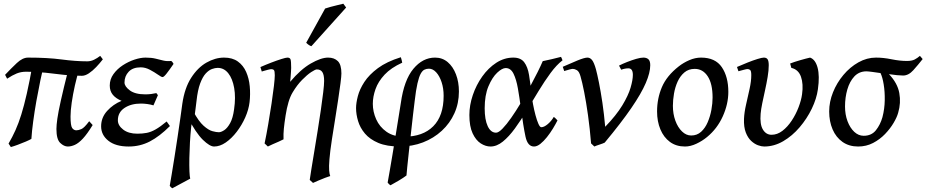

<svg xmlns="http://www.w3.org/2000/svg" viewBox="-20 -766 4970 1030"><path d="M517.6 -466.3 531.7 -447.8Q515.6 -426.8 496.3 -406.5Q477.1 -386.2 457 -372.8Q437 -359.4 419.4 -359.4Q368.2 -359.4 321.5 -364.7Q274.9 -370.1 226.3 -375.7Q177.7 -381.3 120.6 -381.3Q93.3 -381.3 70.1 -372.1Q46.9 -362.8 18.1 -343.8L7.3 -364.7Q39.1 -398.4 70.1 -427.7Q101.1 -457 130.4 -457Q235.4 -457 310.5 -447Q385.7 -437 448.2 -437Q467.3 -437 484.6 -445.6Q502 -454.1 517.6 -466.3ZM477.1 -95.2Q448.2 -47.9 425 -22.9Q401.9 2 381.8 11Q361.8 20 343.8 20Q323.2 20 303 0.7Q282.7 -18.6 282.7 -74.2Q282.7 -94.2 287.6 -129.2Q292.5 -164.1 306.4 -226.6Q320.3 -289.1 346.2 -391.6L405.8 -397Q392.6 -355.5 381.8 -307.6Q371.1 -259.8 364.7 -215.6Q358.4 -171.4 358.4 -141.1Q358.4 -91.8 367.2 -79.3Q376 -66.9 389.6 -66.9Q400.9 -66.9 416.5 -73.5Q432.1 -80.1 458.5 -115.7ZM218.8 -434.6Q208 -389.2 196.5 -334.5Q185.1 -279.8 175 -223.1Q165 -166.5 158 -114Q150.9 -61.5 148.4 -21Q139.6 -15.6 118.7 -6.6Q97.7 2.4 75.2 10.7Q52.7 19 38.1 22.9Q36.6 20 31.2 12.2Q25.9 4.4 25.9 4.4Q46.4 -30.8 63 -67.6Q79.6 -104.5 94.2 -151.4Q108.9 -198.2 123.8 -263.9Q138.7 -329.6 155.3 -422.9Q162.6 -425.8 177.7 -428.5Q192.9 -431.2 205.8 -432.9Q218.8 -434.6 218.8 -434.6Z M911.1 -423.3Q889.2 -391.1 874 -371.8Q858.9 -352.5 852.1 -352.5Q845.7 -352.5 827.4 -365.5Q809.1 -378.4 784.4 -391.6Q759.8 -404.8 734.9 -404.8Q692.4 -404.8 670.2 -381.1Q647.9 -357.4 647.9 -323.2Q647.9 -302.7 676.3 -281.2Q704.6 -259.8 759.8 -259.8Q775.4 -259.8 791 -261.7Q806.6 -263.7 818.8 -266.6L827.1 -255.4L803.2 -200.7Q788.1 -205.6 769.8 -208Q751.5 -210.4 735.8 -210.4Q683.1 -210.4 647.7 -186.8Q612.3 -163.1 612.3 -120.6Q612.3 -92.8 640.9 -70.8Q669.4 -48.8 716.8 -48.8Q744.6 -48.8 767.3 -53.2Q790 -57.6 814.9 -71.8Q839.8 -85.9 874 -114.3L891.6 -89.8Q835.9 -34.2 783.7 -7.1Q731.4 20 670.4 20Q600.1 20 561.3 -11Q522.5 -42 522.5 -88.4Q522.5 -135.3 554.7 -170.9Q586.9 -206.5 632.3 -225.1Q602.1 -237.3 585.4 -257.3Q568.8 -277.3 568.8 -307.1Q568.8 -340.8 588.6 -368.4Q608.4 -396 638.7 -415.8Q668.9 -435.5 701.7 -446.3Q734.4 -457 760.7 -457Q792.5 -457 814.7 -451.4Q836.9 -445.8 856.2 -441.2Q875.5 -436.5 897.9 -439Q902.3 -437 905.3 -432.6Q908.2 -428.2 911.1 -423.3Z M1318.8 -217.8Q1314 -177.7 1295.7 -136.2Q1277.3 -94.7 1250 -59.1Q1222.7 -23.4 1191.2 -1.7Q1159.7 20 1128.4 20Q1105.5 20 1068.4 -15.9Q1031.2 -51.8 984.9 -140.6Q991.2 -145.5 992.2 -151.1Q993.2 -156.7 997.3 -161.4Q1001.5 -166 1017.1 -168Q1045.9 -114.7 1072.3 -91.3Q1098.6 -67.9 1119.6 -62.3Q1140.6 -56.6 1153.8 -56.6Q1166 -56.6 1182.9 -67.6Q1199.7 -78.6 1214.6 -105.5Q1229.5 -132.3 1235.8 -179.7Q1245.1 -243.7 1236.3 -293.9Q1227.5 -344.2 1204.6 -373Q1181.6 -401.9 1147.9 -401.9Q1134.3 -401.9 1117.2 -395.8Q1100.1 -389.6 1083.5 -371.6Q1066.9 -353.5 1053.7 -318.1Q1040.5 -282.7 1034.2 -224.1Q1032.2 -208 1029.1 -182.9Q1025.9 -157.7 1023.2 -137.7Q1020.5 -117.7 1020.5 -117.7Q1015.1 -139.2 1011.7 -124.8Q1008.3 -110.4 1005.4 -82Q1001.5 -45.4 999 -2.2Q996.6 41 995.8 82Q995.1 123 996.3 153.1Q997.6 183.1 1000.5 192.4Q981.4 203.1 952.1 218.3Q922.9 233.4 904.3 244.1Q899.9 241.7 897 238.5Q894 235.4 890.6 231Q894 211.9 900.9 170.2Q907.7 128.4 916.3 75.2Q924.8 22 932.9 -33Q940.9 -87.9 947.8 -134.8Q954.6 -181.6 958 -209Q970.2 -293.5 1005.4 -348.4Q1040.5 -403.3 1087.6 -430.2Q1134.8 -457 1182.1 -457Q1227.1 -457 1256.1 -436Q1285.2 -415 1300.5 -380.1Q1315.9 -345.2 1319.8 -303Q1323.7 -260.7 1318.8 -217.8Z M1811.5 -372.1Q1811.5 -357.4 1806.6 -319.3Q1801.8 -281.2 1793.9 -230Q1786.1 -178.7 1777.3 -123.5Q1768.6 -68.4 1760.7 -19Q1750.5 48.3 1747.3 88.4Q1744.1 128.4 1745.8 148.7Q1747.6 168.9 1751.5 178.2Q1741.7 181.2 1723.4 188.2Q1705.1 195.3 1686.8 203.1Q1668.5 210.9 1659.2 215.3L1641.6 199.2Q1644 180.7 1650.6 140.1Q1657.2 99.6 1666 46.4Q1674.8 -6.8 1684.1 -64.5Q1693.4 -122.1 1701.2 -175.8Q1709 -229.5 1713.9 -270.8Q1718.8 -312 1718.8 -332Q1718.8 -364.3 1709.5 -378.9Q1700.2 -393.6 1679.7 -393.6Q1671.4 -393.6 1649.4 -379.2Q1627.4 -364.7 1600.6 -337.4Q1573.7 -310.1 1550.3 -271Q1537.1 -249.5 1527.6 -217.5Q1518.1 -185.5 1512.2 -147Q1505.4 -103.5 1502.7 -75.4Q1500 -47.4 1501 -18.6Q1492.2 -13.7 1475.3 -6.3Q1458.5 1 1441.7 8.3Q1424.8 15.6 1417 20L1399.4 3.4Q1409.7 -44.9 1419.2 -101.3Q1428.7 -157.7 1436.8 -210.9Q1444.8 -264.2 1449.5 -304.7Q1454.1 -345.2 1454.1 -362.3Q1454.1 -384.8 1449.5 -389.9Q1444.8 -395 1436 -395Q1430.2 -395 1417.7 -391.8Q1405.3 -388.7 1394.8 -385.5Q1384.3 -382.3 1384.3 -382.3L1377 -406.2Q1404.8 -418.5 1435.3 -430.2Q1465.8 -441.9 1490 -449.5Q1514.2 -457 1522 -457Q1535.6 -457 1538.8 -446.8Q1542 -436.5 1542 -401.9Q1542 -395 1541 -380.1Q1540 -365.2 1538.8 -350.1Q1537.6 -335 1536.6 -327.1Q1592.3 -393.6 1647.2 -425.3Q1702.1 -457 1740.2 -457Q1772.9 -457 1792.2 -438.2Q1811.5 -419.4 1811.5 -372.1ZM1836.9 -725.6 1650.4 -518.1Q1637.2 -522 1622.6 -536.6L1724.1 -720.2Q1734.4 -724.1 1752.9 -729Q1771.5 -733.9 1790.5 -738.5Q1809.6 -743.2 1821.8 -746.1Z M2441.9 -274.9Q2441.9 -211.9 2417.7 -158.2Q2393.6 -104.5 2350.1 -64.5Q2306.6 -24.4 2249.3 -2.2Q2191.9 20 2125 20Q2055.2 20 2009.5 0.7Q1963.9 -18.6 1937.7 -49.6Q1911.6 -80.6 1900.9 -116.7Q1890.1 -152.8 1890.1 -186Q1890.1 -213.4 1899.7 -250.2Q1909.2 -287.1 1934.6 -326.2Q1960 -365.2 2007.3 -400.4Q2054.7 -435.5 2130.4 -459Q2132.8 -453.1 2134.8 -443.6Q2136.7 -434.1 2137.7 -429.7Q2077.6 -402.3 2043.2 -365.5Q2008.8 -328.6 1994.4 -287.8Q1980 -247.1 1980 -209Q1980 -167 1998 -126.2Q2016.1 -85.4 2053.5 -59.1Q2090.8 -32.7 2148.4 -32.7Q2248.5 -32.7 2304.2 -88.6Q2359.9 -144.5 2359.9 -252Q2359.9 -292.5 2348.9 -325.4Q2337.9 -358.4 2320.1 -377.9Q2302.2 -397.5 2281.2 -397.5Q2268.1 -397.5 2257.1 -392.3Q2246.1 -387.2 2236.8 -370.4Q2227.5 -353.5 2219.5 -318.6Q2211.4 -283.7 2204.6 -224.1Q2201.2 -197.8 2196 -152.8Q2190.9 -107.9 2185.1 -55.9Q2179.2 -3.9 2173.8 44.9Q2168.5 93.8 2164.8 129.2Q2161.1 164.6 2160.6 175.3Q2145.5 187 2118.9 202.9Q2092.3 218.8 2074.7 228Q2065.9 222.7 2059.6 213.4Q2063 194.3 2070.1 154.1Q2077.1 113.8 2085.7 62.3Q2094.2 10.7 2102.8 -42.2Q2111.3 -95.2 2118.7 -140.9Q2126 -186.5 2130.4 -213.9Q2147.5 -336.4 2197.5 -396.7Q2247.6 -457 2314 -457Q2353 -457 2381.6 -432.9Q2410.2 -408.7 2426 -367.4Q2441.9 -326.2 2441.9 -274.9Z M2997.6 -442.4Q2965.3 -417.5 2933.3 -374Q2901.4 -330.6 2869.6 -278.3Q2837.9 -226.1 2806.2 -173.6Q2774.4 -121.1 2742.4 -77.1Q2710.4 -33.2 2677.7 -6.6Q2645 20 2611.3 20Q2585 20 2558.8 3.2Q2532.7 -13.7 2515.4 -50.8Q2498 -87.9 2498 -148.9Q2498 -201.7 2516.4 -255.9Q2534.7 -310.1 2567.1 -355.7Q2599.6 -401.4 2642.3 -429.2Q2685.1 -457 2733.9 -457Q2773.4 -457 2792.2 -432.1Q2811 -407.2 2818.1 -363.8Q2825.2 -320.3 2831.1 -264.2Q2833.5 -238.3 2839.4 -207.3Q2845.2 -176.3 2852.8 -147.9Q2860.4 -119.6 2868.4 -101.6Q2876.5 -83.5 2883.8 -83.5Q2898.9 -83.5 2918.7 -100.3Q2938.5 -117.2 2950.7 -138.7Q2957 -134.8 2961.9 -129.4Q2966.8 -124 2970.7 -120.1Q2960.9 -100.6 2946.3 -76.4Q2931.6 -52.2 2914.1 -30.3Q2896.5 -8.3 2878.7 5.9Q2860.8 20 2844.7 20Q2810.5 20 2799.1 -33Q2787.6 -85.9 2773.4 -191.9Q2766.6 -243.7 2758.3 -291.5Q2750 -339.4 2735.1 -370.1Q2720.2 -400.9 2692.9 -400.9Q2673.8 -400.9 2647.2 -376Q2620.6 -351.1 2600.3 -303Q2580.1 -254.9 2580.1 -185.1Q2580.1 -124 2596.4 -89.1Q2612.8 -54.2 2641.1 -54.2Q2654.8 -54.2 2676 -76.2Q2697.3 -98.1 2722.4 -134Q2747.6 -169.9 2773.4 -213.1Q2799.3 -256.3 2822.8 -299.8Q2846.2 -343.3 2864.3 -379.6Q2882.3 -416 2891.6 -438Q2912.6 -442.4 2939.7 -448.5Q2966.8 -454.6 2989.7 -460.9Q2992.7 -456.1 2994.4 -450.9Q2996.1 -445.8 2997.6 -442.4Z M3468.3 -416Q3468.3 -376.5 3444.3 -320.6Q3420.4 -264.6 3366.7 -186.3Q3313 -107.9 3224.1 -1Q3215.8 3.4 3196.8 9.5Q3177.7 15.6 3168.5 20L3150.9 3.4Q3144.5 -76.2 3134.5 -147.2Q3124.5 -218.3 3113.8 -272.5Q3103 -326.7 3094.2 -356.4Q3086.9 -382.8 3074.7 -389.6Q3062.5 -396.5 3053.2 -396.5Q3047.9 -396.5 3036.6 -393.6Q3025.4 -390.6 3016.1 -387.7Q3006.8 -384.8 3006.8 -384.8L2999 -407.7Q3040.5 -426.3 3078.1 -441.7Q3115.7 -457 3131.3 -457Q3146 -457 3156.5 -443.4Q3167 -429.7 3176.8 -395Q3183.6 -370.1 3193.1 -323Q3202.6 -275.9 3211.7 -214.6Q3220.7 -153.3 3226.6 -85.9Q3286.1 -147.5 3318.4 -200.7Q3350.6 -253.9 3362.8 -295.7Q3375 -337.4 3375 -364.3Q3375 -399.4 3351.1 -399.4Q3333 -399.4 3312.5 -392.1L3300.8 -414.1Q3319.8 -423.8 3344.7 -433.6Q3369.6 -443.4 3393.1 -450.2Q3416.5 -457 3431.2 -457Q3448.7 -457 3458.5 -448Q3468.3 -439 3468.3 -416Z M3887.2 -272.9Q3887.2 -208 3857.4 -141.8Q3827.6 -75.7 3772.9 -30.8Q3747.6 -9.8 3715.8 5.1Q3684.1 20 3654.8 20Q3607.4 20 3574 -4.6Q3540.5 -29.3 3522.7 -72Q3504.9 -114.7 3504.9 -168Q3504.9 -237.8 3530.8 -298.6Q3556.6 -359.4 3621.6 -410.2Q3646.5 -429.7 3678 -443.4Q3709.5 -457 3740.7 -457Q3817.4 -457 3852.3 -405.5Q3887.2 -354 3887.2 -272.9ZM3802.7 -242.2Q3802.7 -316.9 3776.6 -356.7Q3750.5 -396.5 3707 -396.5Q3673.8 -396.5 3651.4 -377.4Q3628.9 -358.4 3615.2 -328.4Q3601.6 -298.3 3595.7 -263.9Q3589.8 -229.5 3589.8 -198.2Q3589.8 -154.8 3603 -118.7Q3616.2 -82.5 3638.7 -60.8Q3661.1 -39.1 3688 -39.1Q3719.2 -39.1 3741.2 -59.1Q3763.2 -79.1 3776.6 -110.6Q3790 -142.1 3796.4 -177.2Q3802.7 -212.4 3802.7 -242.2Z M4367.7 -287.1Q4360.8 -236.8 4335 -183.1Q4309.1 -129.4 4269.8 -83.3Q4230.5 -37.1 4181.6 -8.5Q4132.8 20 4079.6 20Q4065.4 20 4046.4 13.2Q4027.3 6.3 4009.5 -10.3Q3991.7 -26.9 3980.7 -55.7Q3969.7 -84.5 3971.2 -127.9Q3972.7 -163.1 3982.4 -205.3Q3992.2 -247.6 4001.2 -289.1Q4010.3 -330.6 4010.3 -362.8Q4010.3 -384.8 4004.6 -390.1Q3999 -395.5 3990.2 -395.5Q3984.9 -395.5 3972.9 -392.3Q3960.9 -389.2 3951.2 -386.5Q3941.4 -383.8 3941.4 -383.8L3933.6 -406.7Q3961.4 -418.9 3991 -430.7Q4020.5 -442.4 4044.2 -449.7Q4067.9 -457 4077.6 -457Q4091.8 -457 4097.9 -447.8Q4104 -438.5 4104 -416Q4104 -388.2 4098.1 -353.3Q4092.3 -318.4 4084.2 -282Q4076.2 -245.6 4069.3 -212.6Q4062.5 -179.7 4060.5 -155.8Q4055.7 -98.6 4072.8 -70.8Q4089.8 -43 4119.1 -43Q4149.9 -43 4177.5 -64.2Q4205.1 -85.4 4227.3 -119.1Q4249.5 -152.8 4263.9 -190.4Q4278.3 -228 4282.7 -260.3Q4290.5 -315.4 4276.9 -354.2Q4263.2 -393.1 4225.1 -401.9L4218.8 -425.3Q4239.7 -433.6 4272.7 -443.1Q4305.7 -452.6 4325.7 -457Q4354 -447.3 4366 -403.1Q4377.9 -358.9 4367.7 -287.1Z M4929.7 -449.2Q4905.3 -418 4879.6 -389.4Q4854 -360.8 4824.7 -360.8Q4812 -360.8 4791.3 -362.8Q4770.5 -364.7 4749 -368.2Q4794.9 -319.8 4804.4 -266.8Q4814 -213.9 4798.3 -161.1Q4792 -137.7 4773.9 -106.9Q4755.9 -76.2 4728 -47.1Q4700.2 -18.1 4663.6 1Q4627 20 4583.5 20Q4534.7 20 4499.8 -4.6Q4464.8 -29.3 4446.5 -72Q4428.2 -114.7 4428.2 -168Q4428.2 -219.7 4448.7 -270.8Q4469.2 -321.8 4504.6 -364Q4540 -406.2 4585.2 -431.6Q4630.4 -457 4679.2 -457Q4718.8 -457 4762.9 -448Q4807.1 -439 4845.2 -439Q4872.1 -439 4887.2 -447Q4902.3 -455.1 4915 -466.3ZM4713.9 -137.2Q4725.6 -182.1 4726.3 -228Q4727.1 -273.9 4720.7 -312.7Q4714.4 -351.6 4703.6 -374Q4680.2 -377.4 4658.2 -380.4Q4636.2 -383.3 4627 -383.3Q4588.4 -382.8 4563.2 -356Q4538.1 -329.1 4525.6 -286.1Q4513.2 -243.2 4513.2 -194.8Q4513.2 -151.4 4526.6 -115.7Q4540 -80.1 4562.7 -58.8Q4585.4 -37.6 4613.3 -37.6Q4655.3 -37.6 4679 -67.4Q4702.6 -97.2 4713.9 -137.2Z"/></svg>

Font: Gentium Book Plus
Style: Italic
Weight: 400
Italic angle: -8°
Designer: Victor Gaultney, Annie Olsen, Iska Routamaa, Becca Hirsbrunner
Foundry: SIL International
Version: Version 6.101